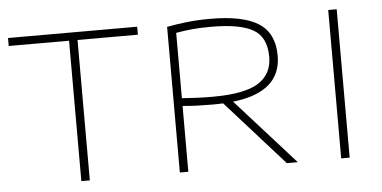

<svg xmlns="http://www.w3.org/2000/svg" viewBox="-45 -684 1527 767"><g transform="rotate(-5 718.5 -300.5)"><path d="M252 0V-563H10V-595H528V-563H286V0Z M647 0V-584Q683 -591 727 -596Q771 -601 822 -601Q952.5 -601 1014.8 -561Q1077 -521 1077 -431Q1077 -374 1047.2 -335.8Q1017.5 -297.5 956.8 -278.2Q896 -259 803 -259Q768 -259 740.2 -260Q712.5 -261 681 -264V0ZM1076 0 822 -284H865L1120 0ZM804 -290Q932.5 -290 987.8 -325Q1043 -360 1043 -429Q1043 -508 990.8 -538.5Q938.5 -569 822 -569Q776.5 -569 744.5 -565.8Q712.5 -562.5 681 -557V-295Q715 -293 739.2 -291.5Q763.5 -290 804 -290Z M1294 0V-595H1328V0Z"/></g></svg>

Font: Encode Sans SC Expanded Thin
Style: Regular
Weight: 250
Width: 7
Designer: Multiple Designers
Foundry: Impallari Type
Version: Version 3.002